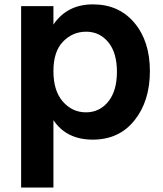

<svg xmlns="http://www.w3.org/2000/svg" viewBox="-20 -592 736 865"><path d="M75.2 252.9V-564.5H220.7V-481.4Q282.2 -572.3 398.9 -572.3Q515.6 -572.3 585.4 -489.3Q655.3 -406.2 655.3 -271.5Q655.3 -136.7 585.9 -49.8Q516.6 37.1 397.9 37.1Q279.3 37.1 220.7 -50.8V252.9ZM264.2 -404.8Q220.7 -360.4 220.7 -271.5Q220.7 -182.6 263.2 -134.3Q305.7 -85.9 367.2 -85.9Q428.7 -85.9 467.8 -134.3Q506.8 -182.6 506.8 -268.6Q506.8 -354.5 467.8 -401.9Q428.7 -449.2 368.2 -449.2Q307.6 -449.2 264.2 -404.8Z"/></svg>

Font: GenEi M Gothic v2 Bold
Style: Regular
Weight: 700
Version: Version 2.0